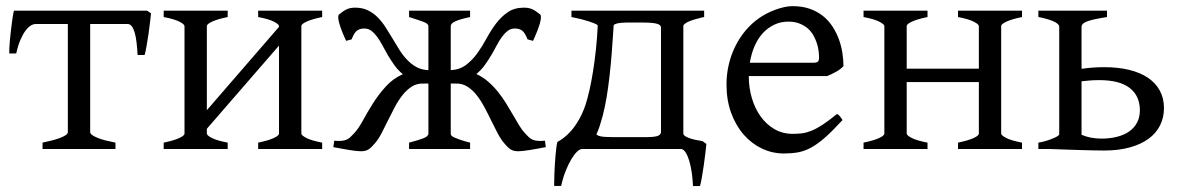

<svg xmlns="http://www.w3.org/2000/svg" viewBox="-20 -489 3873 630"><path d="M119.6 0V-21Q136.2 -24.4 151.1 -28.3Q166 -32.2 177.5 -36.6Q189 -41 195.8 -45.7Q202.6 -50.3 202.6 -55.7V-410.2H97.2Q89.4 -410.2 80.8 -405Q72.3 -399.9 63.7 -388.4Q55.2 -377 47.1 -358.4Q39.1 -339.8 33.2 -313.5H10.3Q10.3 -320.3 10.7 -331.8Q11.2 -343.3 12.5 -356.9Q13.7 -370.6 15.4 -385Q17.1 -399.4 18.8 -412.6Q20.5 -425.8 22.2 -436.8Q23.9 -447.8 25.9 -454.1H462.4L475.6 -445.3Q474.6 -436 472.4 -417.2Q470.2 -398.4 467.3 -377.7Q464.4 -356.9 460.9 -337.9Q457.5 -318.8 454.6 -308.6H431.6Q430.2 -331.5 428 -350.3Q425.8 -369.1 421.9 -382.3Q418 -395.5 412.4 -402.8Q406.7 -410.2 398.9 -410.2H275.9V-55.7Q275.9 -50.8 282.2 -46.1Q288.6 -41.5 299.6 -36.9Q310.5 -32.2 325.9 -28.3Q341.3 -24.4 358.9 -21V0Z M827.1 0V-21Q860.4 -27.8 877.9 -35.9Q895.5 -43.9 895.5 -50.8V-339.4L658.7 -66.4V-50.8Q658.7 -44.9 675 -36.4Q691.4 -27.8 727.1 -21V0H517.1V-21Q550.3 -27.8 567.9 -35.9Q585.4 -43.9 585.4 -50.8V-403.3Q585.4 -409.2 569.1 -417.7Q552.7 -426.3 517.1 -433.1V-454.1H727.1V-433.1Q693.8 -426.3 676.3 -418.2Q658.7 -410.2 658.7 -403.3V-127.4L895.5 -400.9V-403.3Q895.5 -409.2 879.2 -417.7Q862.8 -426.3 827.1 -433.1V-454.1H1037.1V-433.1Q1003.9 -426.3 986.3 -418.2Q968.8 -410.2 968.8 -403.3V-50.8Q968.8 -44.9 985.1 -36.4Q1001.5 -27.8 1037.1 -21V0Z M1522.5 -454.1V-433.1Q1488.3 -425.8 1473.6 -418.9Q1459 -412.1 1459 -403.3V-258.8Q1488.3 -260.3 1509 -275.9Q1529.8 -291.5 1546.1 -314.2Q1562.5 -336.9 1576.7 -363.3Q1590.8 -389.6 1607.7 -411.9Q1624.5 -434.1 1646.2 -449Q1668 -463.9 1699.2 -463.9Q1715.3 -463.9 1726.6 -458.7Q1737.8 -453.6 1752 -441.9Q1758.3 -436.5 1751.5 -412.4Q1744.6 -388.2 1729 -355L1710.9 -359.9Q1702.6 -381.8 1693.1 -388.7Q1683.6 -395.5 1669.4 -395.5Q1656.2 -395.5 1646.2 -387.9Q1636.2 -380.4 1627.2 -368.2Q1618.2 -356 1609.9 -340.1Q1601.6 -324.2 1591.8 -307.6Q1582 -291 1570.3 -274.9Q1558.6 -258.8 1543 -246.1Q1564.5 -236.3 1582 -220.9Q1599.6 -205.6 1614.3 -187.3Q1628.9 -168.9 1641.1 -149.2Q1653.3 -129.4 1663.8 -111.1Q1674.3 -92.8 1683.8 -77.1Q1693.4 -61.5 1702.6 -51.8Q1710 -43.9 1715.3 -38.8Q1720.7 -33.7 1727.5 -30.8Q1734.4 -27.8 1743.9 -26.9Q1753.4 -25.9 1768.1 -27.3L1771 -6.3Q1756.8 -3.4 1742.9 -1Q1729 1.5 1717 3.4Q1705.1 5.4 1695.6 6.3Q1686 7.3 1681.2 7.3Q1672.9 7.3 1666.7 5.9Q1660.6 4.4 1655.5 1.2Q1650.4 -2 1645.5 -6.8Q1640.6 -11.7 1634.8 -18.6Q1623.5 -31.7 1613 -51.5Q1602.5 -71.3 1591.8 -93.5Q1581.1 -115.7 1569.3 -137.7Q1557.6 -159.7 1543.7 -177.2Q1529.8 -194.8 1512.7 -205.3Q1495.6 -215.8 1474.6 -214.8H1459V-50.8Q1459 -46.9 1461.7 -43.7Q1464.4 -40.5 1471.7 -37.4Q1479 -34.2 1491.2 -30Q1503.4 -25.9 1522.5 -21V0H1322.3V-21Q1354.5 -29.3 1370.1 -35.6Q1385.7 -42 1385.7 -50.8V-214.8H1370.1Q1348.6 -215.8 1331.8 -205.3Q1314.9 -194.8 1301 -177.2Q1287.1 -159.7 1275.4 -137.7Q1263.7 -115.7 1252.9 -93.5Q1242.2 -71.3 1231.7 -51.3Q1221.2 -31.2 1210 -18.6Q1204.1 -11.7 1199.2 -6.8Q1194.3 -2 1189.2 1.2Q1184.1 4.4 1178 5.9Q1171.9 7.3 1163.6 7.3Q1158.2 7.3 1148.9 6.3Q1139.6 5.4 1127.7 3.4Q1115.7 1.5 1101.8 -1Q1087.9 -3.4 1073.7 -6.3L1076.7 -27.3Q1091.3 -25.9 1100.8 -26.9Q1110.4 -27.8 1117.2 -30.8Q1124 -33.7 1129.4 -38.8Q1134.8 -43.9 1142.1 -51.8Q1156.2 -66.9 1170.7 -93.5Q1185.1 -120.1 1203.4 -149.2Q1221.7 -178.2 1245.4 -204.6Q1269 -231 1301.8 -245.6Q1286.1 -258.3 1274.4 -274.7Q1262.7 -291 1252.9 -307.6Q1243.2 -324.2 1234.9 -340.1Q1226.6 -356 1217.5 -368.2Q1208.5 -380.4 1198.5 -387.9Q1188.5 -395.5 1175.3 -395.5Q1161.1 -395.5 1151.6 -388.7Q1142.1 -381.8 1133.8 -359.9L1115.7 -355Q1100.1 -388.2 1093.3 -412.4Q1086.4 -436.5 1092.8 -441.9Q1106.9 -453.6 1118.2 -458.7Q1129.4 -463.9 1145.5 -463.9Q1168.9 -463.9 1186.8 -455.3Q1204.6 -446.8 1218.8 -432.6Q1232.9 -418.5 1244.6 -400.4Q1256.3 -382.3 1267.6 -363.3Q1278.8 -344.2 1290.3 -325.9Q1301.8 -307.6 1315.7 -293Q1329.6 -278.3 1346.4 -269Q1363.3 -259.8 1385.7 -258.8V-403.3Q1385.7 -406.7 1382.6 -409.9Q1379.4 -413.1 1372.1 -416.3Q1364.7 -419.4 1352.5 -423.3Q1340.3 -427.2 1322.3 -433.1V-454.1Z M1957.5 -108.4Q1952.1 -88.9 1947.3 -74.2Q1942.4 -59.6 1937 -48.3Q1939.9 -43.9 1951.7 -41.5Q1963.4 -39.1 1989.7 -39.1H2105.5Q2130.4 -39.6 2139.2 -43.5Q2147.9 -47.4 2148.9 -54.7V-398.4Q2148.9 -402.3 2146.5 -405.3Q2144 -408.2 2137.7 -410.4Q2131.3 -412.6 2119.9 -413.8Q2108.4 -415 2090.8 -415H2034.2Q2016.6 -414.6 2007.1 -412.6Q1997.6 -410.6 1993.7 -406.7Q1990.7 -359.4 1987.5 -318.4Q1984.4 -277.3 1980.2 -240.7Q1976.1 -204.1 1970.7 -171.4Q1965.3 -138.7 1957.5 -108.4ZM1798.3 121.1Q1798.3 114.3 1798.6 102.5Q1798.8 90.8 1799.3 76.7Q1799.8 62.5 1800.8 47.6Q1801.8 32.7 1803 19Q1804.2 5.4 1805.7 -5.9Q1807.1 -17.1 1809.1 -23.4Q1816.9 -27.3 1828.9 -36.1Q1840.8 -44.9 1853.8 -59.6Q1866.7 -74.2 1879.2 -95.5Q1891.6 -116.7 1901.4 -145.5Q1907.7 -165 1914.1 -192.9Q1920.4 -220.7 1925.8 -254.2Q1931.2 -287.6 1935.3 -326.2Q1939.5 -364.7 1941.4 -405.8Q1939 -408.7 1930.9 -412.1Q1922.9 -415.5 1911.4 -419.2Q1899.9 -422.9 1885.3 -426.5Q1870.6 -430.2 1855 -433.1V-454.1H2290.5V-433.1Q2286.6 -432.1 2280.8 -431.2Q2279.8 -430.7 2279.3 -430.7Q2278.8 -430.7 2277.8 -430.2Q2269.5 -428.2 2261.2 -425.8Q2259.3 -425.3 2256.3 -424.3Q2252.9 -423.8 2249.5 -421.9L2245.1 -420.4Q2234.4 -416.5 2229.5 -412.6Q2228.5 -412.1 2226.6 -410.2Q2225.6 -409.7 2225.3 -409.2Q2225.1 -408.7 2224.1 -408.2Q2223.1 -406.7 2222.2 -404.8V-50.8Q2222.2 -48.3 2224.1 -45.9Q2228.5 -40.5 2243.7 -35.2Q2258.8 -29.8 2285.2 -25.9L2297.9 -16.6Q2296.9 -7.3 2294.7 11.5Q2292.5 30.3 2289.6 51.3Q2286.6 72.3 2283.2 91.8Q2279.8 111.3 2276.9 121.6H2253.9Q2252.9 98.6 2249.8 77.1Q2246.6 55.7 2241.7 39.1Q2236.8 22.5 2230.2 12Q2223.6 1.5 2216.3 0H1890.1Q1882.3 0 1873 9Q1863.8 18.1 1854.2 34.2Q1844.7 50.3 1835.9 72.5Q1827.1 94.7 1821.3 121.1Z M2566.9 -418Q2542 -418 2521 -408.2Q2500 -398.4 2483.6 -380.9Q2467.3 -363.3 2456.3 -338.4Q2445.3 -313.5 2440.4 -283.2H2648.9Q2660.2 -283.2 2663.8 -286.9Q2667.5 -290.5 2667.5 -300.8Q2667.5 -309.6 2666 -321.8Q2664.6 -334 2660.4 -346.9Q2656.2 -359.9 2649.2 -372.6Q2642.1 -385.3 2630.9 -395.3Q2619.6 -405.3 2603.8 -411.6Q2587.9 -418 2566.9 -418ZM2747.6 -272Q2738.8 -262.2 2724.1 -253.9Q2709.5 -245.6 2693.8 -239.3H2437V-237.8Q2437 -201.2 2447 -167.2Q2457 -133.3 2475.6 -107.2Q2494.1 -81.1 2521 -65.4Q2547.9 -49.8 2581.5 -49.8Q2596.7 -49.8 2611.1 -51.5Q2625.5 -53.2 2642.1 -59.8Q2658.7 -66.4 2679 -79.6Q2699.2 -92.8 2726.6 -115.2Q2732.9 -111.8 2737.5 -105.5Q2742.2 -99.1 2744.6 -95.2Q2711.9 -59.6 2687.3 -37.8Q2662.6 -16.1 2640.9 -4.4Q2619.1 7.3 2597.9 11Q2576.7 14.6 2551.8 14.6Q2514.2 14.6 2480.2 -1.5Q2446.3 -17.6 2420.4 -47.1Q2394.5 -76.7 2379.2 -118.4Q2363.8 -160.2 2363.8 -211.9Q2363.8 -244.6 2371.1 -276.4Q2378.4 -308.1 2392.3 -336.4Q2406.2 -364.7 2426.3 -388.7Q2446.3 -412.6 2471.7 -430.2Q2482.4 -437.5 2495.8 -444.6Q2509.3 -451.7 2523.9 -457Q2538.6 -462.4 2553 -465.6Q2567.4 -468.8 2580.6 -468.8Q2612.8 -468.8 2637.5 -460Q2662.1 -451.2 2680.7 -436.3Q2699.2 -421.4 2711.9 -401.6Q2724.6 -381.8 2732.7 -359.9Q2740.7 -337.9 2744.1 -315.2Q2747.6 -292.5 2747.6 -272Z M3123.5 0V-21Q3156.7 -27.8 3174.3 -35.9Q3191.9 -43.9 3191.9 -50.8V-219.7H2955.1V-50.8Q2955.1 -44.9 2971.4 -36.4Q2987.8 -27.8 3023.4 -21V0H2813.5V-21Q2846.7 -27.8 2864.3 -35.9Q2881.8 -43.9 2881.8 -50.8V-403.3Q2881.8 -409.2 2865.5 -417.7Q2849.1 -426.3 2813.5 -433.1V-454.1H3023.4V-433.1Q2990.2 -426.3 2972.7 -418.2Q2955.1 -410.2 2955.1 -403.3V-263.7H3191.9V-403.3Q3191.9 -409.2 3175.5 -417.7Q3159.2 -426.3 3123.5 -433.1V-454.1H3333.5V-433.1Q3300.3 -426.3 3282.7 -418.2Q3265.1 -410.2 3265.1 -403.3V-50.8Q3265.1 -44.9 3281.5 -36.4Q3297.9 -27.8 3333.5 -21V0Z M3586.9 -226.1Q3569.8 -226.1 3555.7 -224.9Q3541.5 -223.6 3528.8 -222.2V-46.9Q3541.5 -41 3558.3 -37.6Q3575.2 -34.2 3593.8 -34.2Q3622.6 -34.2 3646 -40.3Q3669.4 -46.4 3685.8 -58.1Q3702.1 -69.8 3711.2 -87.2Q3720.2 -104.5 3720.2 -127Q3720.2 -174.3 3687 -200.2Q3653.8 -226.1 3586.9 -226.1ZM3612.3 -454.1V-433.1Q3587.9 -429.2 3572 -425.8Q3556.2 -422.4 3546.4 -418.5Q3536.6 -414.6 3532.7 -410.4Q3528.8 -406.2 3528.8 -401.4V-263.2Q3545.4 -265.6 3564.2 -267.1Q3583 -268.6 3602.5 -268.6Q3648.4 -268.6 3684.8 -259.8Q3721.2 -251 3746.6 -233.9Q3772 -216.8 3785.6 -191.7Q3799.3 -166.5 3799.3 -134.3Q3799.3 -103.5 3786.6 -77.9Q3773.9 -52.2 3749 -33.9Q3724.1 -15.6 3687.5 -5.4Q3650.9 4.9 3602.5 4.9Q3588.4 4.9 3565.9 4.4Q3543.5 3.9 3520 3.2Q3496.6 2.4 3474.9 1.7Q3453.1 1 3440.4 0.5Q3427.7 0 3426.8 0H3387.2V-21Q3401.9 -23.4 3414.3 -27.3Q3426.8 -31.2 3436 -35.2Q3445.3 -39.1 3450.4 -42.5Q3455.6 -45.9 3455.6 -48.3V-401.4Q3455.6 -406.2 3450 -411.1Q3444.3 -416 3434.8 -419.9Q3425.3 -423.8 3413.1 -427.2Q3400.9 -430.7 3387.2 -433.1V-454.1Z"/></svg>

Font: Akkhara
Style: Regular
Weight: 400
Designer: J. Victor Gaultney
Version: Version 1.00 June 13, 2006, initial release